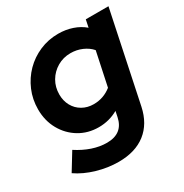

<svg xmlns="http://www.w3.org/2000/svg" viewBox="-171 -662 965 1009"><g transform="rotate(-30 311.5 -158.0)"><path d="M261.8 213.1Q196.9 213.1 131.4 193.9Q65.8 174.8 16.7 140.8L80.7 36.2Q124.7 64.9 169.8 80.2Q215 95.4 258 95.4Q354.4 95.4 372.8 6.2L379.7 -27.6Q325.6 3.2 262.1 3.2Q196.8 3.2 144.5 -28.3Q92.2 -59.9 61.8 -114.4Q31.4 -169 31.4 -237.3Q31.4 -297.8 54 -350.9Q76.7 -404.1 116.1 -444Q155.5 -483.8 208.1 -506.6Q260.8 -529.4 320.9 -529.4Q366.3 -529.4 406.1 -515.9Q445.9 -502.5 475.9 -476.7L485.3 -522.4H622.9L508.9 21.6Q489.3 114.4 426.1 163.7Q362.8 213.1 261.8 213.1ZM299.4 -115Q359.3 -115 406.4 -152.4L449.5 -356.1Q428.7 -380.2 396.1 -394.4Q363.5 -408.7 325.9 -408.7Q281.9 -408.7 245.6 -387.3Q209.2 -365.9 188.2 -330Q167.2 -294.1 167.2 -249.4Q167.2 -210.8 184 -180.3Q200.8 -149.8 231.1 -132.4Q261.3 -115 299.4 -115Z"/></g></svg>

Font: Red Hat Display VF
Style: Italic
Weight: 300
Italic angle: -12°
Designer: Pentagram, MCKL
Foundry: Pentagram, MCKL
Version: Version 1.010